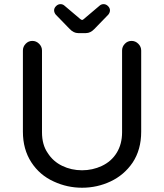

<svg xmlns="http://www.w3.org/2000/svg" viewBox="-20 -882 780 913"><path d="M311.5 -744.1 245.1 -812.5Q237.3 -822.3 237.3 -833Q237.3 -843.8 246.6 -853Q255.9 -862.3 267.6 -862.3Q278.3 -862.3 286.1 -855.5L362.3 -791Q368.2 -787.1 370.1 -787.1Q374 -787.1 377.9 -791L454.1 -855.5Q461.9 -862.3 472.7 -862.3Q484.4 -862.3 493.7 -853Q502.9 -843.8 502.9 -833Q502.9 -822.3 495.1 -812.5L428.7 -744.1Q410.2 -724.6 388.7 -724.6H351.6Q330.1 -724.6 311.5 -744.1ZM236.3 -18.6Q168.9 -48.8 128.9 -110.4Q88.9 -171.9 88.9 -255.9V-641.6Q88.9 -660.2 102.1 -673.8Q115.2 -687.5 133.8 -687.5Q152.3 -687.5 166 -673.8Q179.7 -660.2 179.7 -641.6V-252.9Q179.7 -193.4 207 -154.3Q232.4 -114.3 275.9 -93.3Q319.3 -72.3 370.1 -72.3Q419.9 -72.3 463.9 -92.8Q509.8 -114.3 535.2 -155.8Q560.5 -197.3 560.5 -252.9V-641.6Q560.5 -660.2 573.7 -673.8Q586.9 -687.5 605.5 -687.5Q624 -687.5 637.7 -673.8Q651.4 -660.2 651.4 -641.6V-255.9Q651.4 -169.9 610.4 -108.4Q570.3 -49.8 506.3 -19.5Q442.4 10.7 370.1 10.7Q299.8 10.7 236.3 -18.6Z"/></svg>

Font: jf-openhuninn-1.0
Style: Regular
Weight: 400
Designer: [Kosugi Maru]
      Designed by Motoya company      

      [Varela Round]
      Joe Prince(Latin component); Avraham Co
Foundry: justfont CO.,LTD.
Version: 1.0